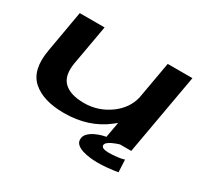

<svg xmlns="http://www.w3.org/2000/svg" viewBox="-150 -810 1288 1202"><g transform="rotate(30 494.0 -208.5)"><path d="M641 0 661 -111Q650 -102 638 -92.5Q513 5.5 335.5 5.5Q184 5.5 106.8 -63.5Q29.5 -132.5 56.5 -285L109 -586H288.5L237.5 -299Q220.5 -200.5 267.2 -156Q314 -111.5 412.5 -111.5Q516 -111.5 600 -173.5Q676.5 -230.5 697 -315L745 -586H923.5L819.5 0ZM672.5 169Q646.5 169 617.8 165.8Q589 162.5 563.5 154.5Q538 146.5 522 132.5Q506 118.5 506 97Q506 72 524.2 54Q542.5 36 567.8 24.2Q593 12.5 615.2 6.8Q637.5 1 645.5 0H738.5Q734 1 720 5.8Q706 10.5 689.5 18.2Q673 26 661.2 35.8Q649.5 45.5 649.5 56.5Q649.5 80.5 705 80.5Q731.5 80.5 764.2 76.5Q797 72.5 813 66.5L817.5 155.5Q810.5 157 787.2 160.5Q764 164 733.2 166.5Q702.5 169 672.5 169Z"/></g></svg>

Font: Anybody UltraExpanded SemiBold
Style: Italic
Weight: 600
Width: 9
Italic angle: -10°
Designer: Tyler Finck
Foundry: Etcetera Type Company
Version: Version 1.010; ttfautohint (v1.8.3) -l 8 -r 50 -G 200 -x 14 